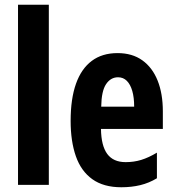

<svg xmlns="http://www.w3.org/2000/svg" viewBox="-20 -780 739 810"><path d="M186 0H56V-760H186Z M476 -556Q538 -556 580.5 -525.5Q623 -495 645 -440Q667 -385 667 -310V-236H406Q407 -165 432.5 -130.5Q458 -96 510 -96Q545 -96 576 -105.5Q607 -115 642 -136V-28Q609 -8 572 1Q535 10 492 10Q417 10 369.5 -24Q322 -58 300 -121Q278 -184 278 -270Q278 -363 300.5 -426.5Q323 -490 367 -523Q411 -556 476 -556ZM478 -454Q447 -454 427.5 -425Q408 -396 407 -330H546Q546 -369 538 -396.5Q530 -424 515 -439Q500 -454 478 -454Z"/></svg>

Font: Noto Sans Khmer ExtraCondensed
Style: Bold
Weight: 700
Width: 2
Designer: Danh Hong and the Monotype Design Team
Foundry: Monotype Imaging Inc.
Version: Version 2.004